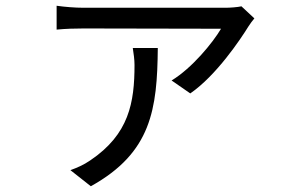

<svg xmlns="http://www.w3.org/2000/svg" viewBox="-20 -569 1040 668"><path d="M442 -402C445 -382 448 -362 448 -343C448 -212 429 -102 294 -11C271 5 247 15 225 23L296 79C507 -38 527 -189 529 -402ZM820 -547C807 -544 780 -542 765 -542H271C241 -542 205 -545 177 -549V-466C208 -469 241 -470 271 -470L749 -469C720 -420 648 -332 577 -289L642 -244C732 -306 816 -431 845 -478C850 -486 859 -498 865 -505Z"/></svg>

Font: Noto Sans Mono CJK JP Regular
Style: Regular
Weight: 400
Designer: Ryoko NISHIZUKA (kana & ideographs); Paul D. Hunt (Latin, Greek & Cyrillic); Wenlong ZHANG (bopomofo); Sandoll Communica
Foundry: Adobe Systems Incorporated
Version: Version 1.004;PS 1.004;hotconv 1.0.82;makeotf.lib2.5.63406